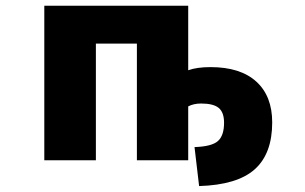

<svg xmlns="http://www.w3.org/2000/svg" viewBox="-20 -544 1040 654"><path d="M621.1 -524.4V-304.7Q650.4 -315.4 697.3 -315.4Q798.8 -315.4 853 -266.1Q907.2 -216.8 907.2 -127Q907.2 -20.5 847.7 32.7Q788.1 85.9 658.2 89.8L642.6 -43Q701.2 -44.9 722.2 -63.5Q743.2 -82 743.2 -126Q743.2 -161.1 725.1 -176.3Q707 -191.4 665 -191.4Q639.6 -191.4 621.1 -181.6V2H446.3V-395.5H306.6V2H130.9V-524.4Z"/></svg>

Font: Gen Shin Gothic Monospace Heavy
Style: Bold
Weight: 800
Designer: [Source Han Sans]
Ryoko NISHIZUKA  (kana & ideographs); Paul D. Hunt (Latin, Greek & Cyrillic); Wenlong ZHANG  (bopomofo
Version: Version 1.002.20150607